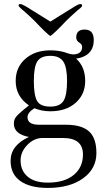

<svg xmlns="http://www.w3.org/2000/svg" viewBox="-20 -677 500 942"><path d="M215 245Q127 245 79.5 211Q32 177 32 112Q32 36 122 -5Q48 -19 48 -71Q48 -89 58 -102.5Q68 -116 95 -138L122 -160Q57 -204 57 -280Q57 -347 104.5 -388.5Q152 -430 227 -430Q309 -430 353.5 -389.5Q398 -349 398 -280Q398 -214 351 -172.5Q304 -131 227 -131Q185 -131 149 -146Q115 -125 115 -102Q115 -65 171 -65H304Q380 -65 416.5 -32.5Q453 0 453 74Q453 151 387.5 198Q322 245 215 245ZM214 219Q296 219 341.5 181.5Q387 144 387 81Q387 0 289 0H189Q147 0 114 34Q81 68 81 110Q81 160 115.5 189.5Q150 219 214 219ZM227 -154Q274 -154 291.5 -182Q309 -210 309 -280Q309 -347 290.5 -375Q272 -403 227 -403Q181 -403 163.5 -376.5Q146 -350 146 -280Q146 -211 161.5 -182.5Q177 -154 227 -154ZM345 -388 308 -417Q339 -405 361 -413.5Q383 -422 383 -448Q383 -459 369 -468Q354 -477 354 -493Q354 -532 395 -532Q440 -532 440 -481Q440 -399 345 -388ZM197 -526 173 -550 150 -574Q127 -597 96 -624Q89 -629 79 -639Q71 -647 71 -649Q71 -657 80 -657Q88 -657 108 -645L227 -571L346 -645Q365 -657 374 -657Q383 -657 383 -649Q383 -646 376 -639Q368 -632 358 -624Q327 -597 304 -574L281 -550L257 -526Q231 -501 227 -501Q223 -501 197 -526Z"/></svg>

Font: UnnaRegular
Style: Regular
Weight: 400
Designer: Jorge de Buen Unna
Foundry: Omnibus-Type
Version: Version 2.008;hotconv 1.0.109;makeotfexe 2.5.65596